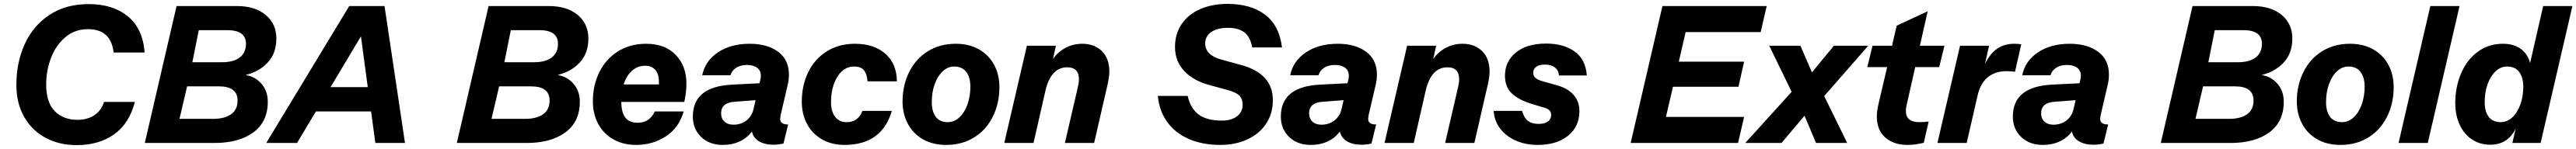

<svg xmlns="http://www.w3.org/2000/svg" viewBox="-20 -735 13219 766"><path d="M64 -299Q64 -414 107 -508.5Q150 -603 234 -658.5Q318 -714 435 -714Q559 -714 636 -651Q713 -588 722 -465H563Q556 -526 523 -555.5Q490 -585 431 -585Q364 -585 315.5 -544Q267 -503 242 -438Q217 -373 217 -301Q217 -208 261 -163.5Q305 -119 378 -119Q429 -119 464.5 -143Q500 -167 514 -211H672Q643 -99 565 -44Q487 11 374 11Q284 11 214 -26.5Q144 -64 104 -134Q64 -204 64 -299Z M723 0 886 -704H1194Q1289 -704 1343.5 -658Q1398 -612 1398 -537Q1398 -462 1354.5 -414.5Q1311 -367 1242 -350V-349Q1290 -341 1322 -304Q1354 -267 1354 -212Q1354 -109 1280 -54.5Q1206 0 1081 0ZM1118 -415Q1178 -415 1210 -439.5Q1242 -464 1242 -510Q1242 -580 1146 -580H1000L967 -415ZM1074 -124Q1132 -124 1165.5 -147.5Q1199 -171 1199 -218Q1199 -291 1104 -291H940L901 -124Z M2058 0H1906L1884 -162H1601L1504 0H1346L1772 -704H1953ZM1832 -548 1676 -287H1867Z M2324 0 2487 -704H2795Q2890 -704 2944.5 -658Q2999 -612 2999 -537Q2999 -462 2955.5 -414.5Q2912 -367 2843 -350V-349Q2891 -341 2923 -304Q2955 -267 2955 -212Q2955 -109 2881 -54.5Q2807 0 2682 0ZM2719 -415Q2779 -415 2811 -439.5Q2843 -464 2843 -510Q2843 -580 2747 -580H2601L2568 -415ZM2675 -124Q2733 -124 2766.5 -147.5Q2800 -171 2800 -218Q2800 -291 2705 -291H2541L2502 -124Z M3491 -211H3168Q3168 -104 3250 -104Q3283 -104 3304.5 -118.5Q3326 -133 3340 -162H3488Q3464 -78 3396.5 -34Q3329 10 3244 10Q3177 10 3126.5 -19Q3076 -48 3049 -99Q3022 -150 3022 -214Q3022 -297 3055.5 -364.5Q3089 -432 3151 -471Q3213 -510 3295 -510Q3392 -510 3447 -453Q3502 -396 3502 -305Q3502 -260 3491 -211ZM3180 -301H3361V-314Q3361 -355 3342 -376Q3323 -397 3291 -397Q3252 -397 3223 -371.5Q3194 -346 3180 -301Z M3985 -141Q3983 -129 3983 -124Q3983 -95 4024 -95L4000 3Q3973 9 3948 9Q3904 9 3874.5 -8.5Q3845 -26 3838 -59Q3814 -26 3775.5 -8Q3737 10 3688 10Q3620 10 3577.5 -31Q3535 -72 3535 -136Q3535 -290 3737 -300L3877 -307L3881 -324Q3884 -336 3884 -345Q3884 -372 3865 -386.5Q3846 -401 3813 -401Q3779 -401 3757 -386.5Q3735 -372 3728 -348H3583Q3598 -422 3664 -466Q3730 -510 3827 -510Q3917 -510 3972.5 -469Q4028 -428 4028 -351Q4028 -324 4021 -296ZM3847 -177 3857 -220 3751 -212Q3680 -208 3680 -152Q3680 -126 3697 -110Q3714 -94 3743 -94Q3783 -94 3811 -116.5Q3839 -139 3847 -177Z M4094 -212Q4094 -297 4127.5 -365Q4161 -433 4223 -471.5Q4285 -510 4367 -510Q4464 -510 4522.5 -459Q4581 -408 4582 -317H4431Q4429 -353 4413.5 -373Q4398 -393 4362 -393Q4309 -393 4276.5 -340Q4244 -287 4244 -209Q4244 -161 4265.5 -134Q4287 -107 4324 -107Q4384 -107 4405 -165H4556Q4505 10 4313 10Q4247 10 4197 -19Q4147 -48 4120.5 -98.5Q4094 -149 4094 -212Z M4611 -213Q4611 -296 4644.5 -364Q4678 -432 4740 -471Q4802 -510 4884 -510Q4953 -510 5003.5 -481Q5054 -452 5081 -401.5Q5108 -351 5108 -287Q5108 -204 5074.5 -136Q5041 -68 4979 -29Q4917 10 4835 10Q4766 10 4715.5 -19Q4665 -48 4638 -99Q4611 -150 4611 -213ZM4959 -290Q4959 -337 4938 -365Q4917 -393 4876 -393Q4843 -393 4817 -368.5Q4791 -344 4776 -302.5Q4761 -261 4761 -210Q4761 -162 4781.5 -134.5Q4802 -107 4843 -107Q4876 -107 4902.5 -131.5Q4929 -156 4944 -198Q4959 -240 4959 -290Z M5672 -367Q5672 -342 5664 -305L5594 0H5444L5510 -285Q5516 -309 5516 -327Q5516 -389 5456 -389Q5372 -389 5344 -268L5283 0H5133L5249 -500H5398L5383 -432Q5410 -470 5449 -490Q5488 -510 5533 -510Q5595 -510 5633.5 -472.5Q5672 -435 5672 -367Z M5921 -242H6074Q6088 -178 6130 -146.5Q6172 -115 6249 -115Q6299 -115 6327.5 -137.5Q6356 -160 6356 -196Q6356 -228 6337.5 -245Q6319 -262 6276 -273L6185 -298Q6105 -319 6057 -369.5Q6009 -420 6009 -493Q6009 -562 6044 -612.5Q6079 -663 6140 -689Q6201 -715 6279 -715Q6397 -715 6470.5 -660Q6544 -605 6558 -491H6405Q6396 -545 6365 -568.5Q6334 -592 6281 -592Q6226 -592 6195 -570.5Q6164 -549 6164 -512Q6164 -452 6246 -429L6348 -401Q6511 -357 6511 -220Q6511 -151 6476.5 -99Q6442 -47 6380.5 -18.5Q6319 10 6241 10Q6150 10 6080 -20.5Q6010 -51 5969 -108Q5928 -165 5921 -242Z M7002 -141Q7000 -129 7000 -124Q7000 -95 7041 -95L7017 3Q6990 9 6965 9Q6921 9 6891.5 -8.5Q6862 -26 6855 -59Q6831 -26 6792.5 -8Q6754 10 6705 10Q6637 10 6594.5 -31Q6552 -72 6552 -136Q6552 -290 6754 -300L6894 -307L6898 -324Q6901 -336 6901 -345Q6901 -372 6882 -386.5Q6863 -401 6830 -401Q6796 -401 6774 -386.5Q6752 -372 6745 -348H6600Q6615 -422 6681 -466Q6747 -510 6844 -510Q6934 -510 6989.5 -469Q7045 -428 7045 -351Q7045 -324 7038 -296ZM6864 -177 6874 -220 6768 -212Q6697 -208 6697 -152Q6697 -126 6714 -110Q6731 -94 6760 -94Q6800 -94 6828 -116.5Q6856 -139 6864 -177Z M7623 -367Q7623 -342 7615 -305L7545 0H7395L7461 -285Q7467 -309 7467 -327Q7467 -389 7407 -389Q7323 -389 7295 -268L7234 0H7084L7200 -500H7349L7334 -432Q7361 -470 7400 -490Q7439 -510 7484 -510Q7546 -510 7584.5 -472.5Q7623 -435 7623 -367Z M7644 -165H7790Q7799 -130 7819.5 -114Q7840 -98 7874 -98Q7906 -98 7922.5 -110.5Q7939 -123 7939 -144Q7939 -159 7930 -168Q7921 -177 7902 -182L7839 -201Q7773 -221 7737.5 -254.5Q7702 -288 7702 -346Q7702 -419 7758 -465Q7814 -511 7914 -511Q8002 -511 8059 -470.5Q8116 -430 8122 -347H7979Q7977 -374 7958 -388.5Q7939 -403 7907 -403Q7877 -403 7862 -391.5Q7847 -380 7847 -361Q7847 -344 7859 -334Q7871 -324 7893 -318L7970 -296Q8023 -282 8053.5 -248Q8084 -214 8084 -164Q8084 -84 8025.5 -37Q7967 10 7870 10Q7808 10 7758 -12Q7708 -34 7677.5 -74Q7647 -114 7644 -165Z M8898 0H8347L8510 -704H9045L9014 -570H8629L8594 -418H8929L8900 -289H8564L8528 -134H8929Z M9390 -500H9566L9340 -241L9458 0H9298L9239 -140L9121 0H8935L9173 -263L9058 -500H9218L9277 -363Z M9807 -390 9763 -195Q9759 -180 9759 -165Q9759 -107 9828 -107Q9850 -107 9876 -110L9851 -1Q9807 10 9767 10Q9697 10 9653.5 -28Q9610 -66 9610 -137Q9610 -163 9618 -198L9663 -390H9561L9588 -500H9688L9712 -603L9871 -677L9831 -500H9957L9930 -390Z M10351 -507 10319 -366Q10300 -369 10275 -369Q10217 -369 10179.5 -338Q10142 -307 10128 -248L10071 0H9921L10037 -500H10186L10165 -406Q10190 -458 10226.5 -484Q10263 -510 10315 -510Q10339 -510 10351 -507Z M10758 -141Q10756 -129 10756 -124Q10756 -95 10797 -95L10773 3Q10746 9 10721 9Q10677 9 10647.5 -8.5Q10618 -26 10611 -59Q10587 -26 10548.5 -8Q10510 10 10461 10Q10393 10 10350.5 -31Q10308 -72 10308 -136Q10308 -290 10510 -300L10650 -307L10654 -324Q10657 -336 10657 -345Q10657 -372 10638 -386.5Q10619 -401 10586 -401Q10552 -401 10530 -386.5Q10508 -372 10501 -348H10356Q10371 -422 10437 -466Q10503 -510 10600 -510Q10690 -510 10745.5 -469Q10801 -428 10801 -351Q10801 -324 10794 -296ZM10620 -177 10630 -220 10524 -212Q10453 -208 10453 -152Q10453 -126 10470 -110Q10487 -94 10516 -94Q10556 -94 10584 -116.5Q10612 -139 10620 -177Z M11067 0 11230 -704H11538Q11633 -704 11687.5 -658Q11742 -612 11742 -537Q11742 -462 11698.5 -414.5Q11655 -367 11586 -350V-349Q11634 -341 11666 -304Q11698 -267 11698 -212Q11698 -109 11624 -54.5Q11550 0 11425 0ZM11462 -415Q11522 -415 11554 -439.5Q11586 -464 11586 -510Q11586 -580 11490 -580H11344L11311 -415ZM11418 -124Q11476 -124 11509.5 -147.5Q11543 -171 11543 -218Q11543 -291 11448 -291H11284L11245 -124Z M11765 -213Q11765 -296 11798.5 -364Q11832 -432 11894 -471Q11956 -510 12038 -510Q12107 -510 12157.5 -481Q12208 -452 12235 -401.5Q12262 -351 12262 -287Q12262 -204 12228.5 -136Q12195 -68 12133 -29Q12071 10 11989 10Q11920 10 11869.5 -19Q11819 -48 11792 -99Q11765 -150 11765 -213ZM12113 -290Q12113 -337 12092 -365Q12071 -393 12030 -393Q11997 -393 11971 -368.5Q11945 -344 11930 -302.5Q11915 -261 11915 -210Q11915 -162 11935.5 -134.5Q11956 -107 11997 -107Q12030 -107 12056.5 -131.5Q12083 -156 12098 -198Q12113 -240 12113 -290Z M12450 -704H12600L12437 0H12287Z M13029 -704H13179L13016 0H12871L12888 -74Q12848 9 12757 9Q12705 9 12664 -18Q12623 -45 12600.5 -94Q12578 -143 12578 -205Q12578 -288 12608 -358Q12638 -428 12693.5 -469Q12749 -510 12822 -510Q12877 -510 12913 -484.5Q12949 -459 12962 -411ZM12927 -290Q12927 -337 12906 -365Q12885 -393 12844 -393Q12811 -393 12785 -368.5Q12759 -344 12744 -302.5Q12729 -261 12729 -210Q12729 -162 12749.5 -134.5Q12770 -107 12811 -107Q12844 -107 12870.5 -131.5Q12897 -156 12912 -198Q12927 -240 12927 -290Z"/></svg>

Font: CBA Beacon Sans Extra Bold
Style: Italic
Weight: 800
Italic angle: -13°
Designer: Wei Huang
Foundry: Wei Huang
Version: Version 1.002